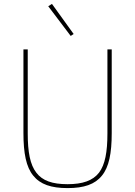

<svg xmlns="http://www.w3.org/2000/svg" viewBox="-20 -951 692 983"><path d="M122 -698V-268C122 -173 134 -108 166 -67C197 -26 247 -8 326 -8C403 -8 455 -26 487 -67C518 -108 530 -173 530 -268V-698H552V-270C552 -166 538 -96 502 -52C466 -7 410 12 326 12C242 12 186 -7 150 -52C114 -96 100 -166 100 -270V-698ZM227 -919 246 -931 357 -777 342 -767Z"/></svg>

Font: Plexus Sans Thin
Style: Regular
Weight: 250
Version: Version 2.001;PS 002.001;hotconv 1.0.70;makeotf.lib2.5.58329